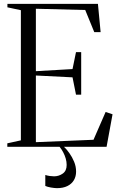

<svg xmlns="http://www.w3.org/2000/svg" viewBox="-20 -763 625 998"><path d="M88.5 -33.5V-710L18.5 -725V-743H489L503 -596H470L423 -711L166.5 -717.5V-393L357 -404L375 -492H402V-271H375L357 -361L166.5 -370.5V-24L466 -36.5L529 -181L565 -169L534 0H18V-18ZM276.5 215Q264 215 245.2 211.8Q226.5 208.5 215.5 203.5V146.5Q226 150 238.5 151.8Q251 153.5 261 153.5Q286 153.5 306.2 139.2Q326.5 125 326.5 94.5Q326.5 77.5 321.5 60.5Q316.5 43.5 308.2 28Q300 12.5 289.5 0H302.5H312.5Q326 12.5 340.5 32.8Q355 53 365.2 77.5Q375.5 102 375.5 129Q375.5 154.5 363.8 174Q352 193.5 330 204.2Q308 215 276.5 215Z"/></svg>

Font: Merriweather 144pt Light
Style: Regular
Weight: 300
Version: Version 2.100